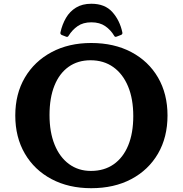

<svg xmlns="http://www.w3.org/2000/svg" viewBox="-20 -991 975 1024"><path d="M467.2 -971Q539.6 -971 579.2 -926.7Q618.9 -882.3 632.5 -818.4Q634.5 -808.4 625.9 -804.9L602.4 -795.8Q593 -791.8 588.8 -800.3Q571 -830.8 541.5 -851.4Q511.9 -872 467.4 -872Q422.9 -872 393.7 -851.4Q364.6 -830.8 345.8 -800.2Q341.2 -791.8 332.7 -795.3L309.3 -804.4Q300.3 -808.9 302.3 -818Q311.9 -861.2 332 -895.6Q352 -930 385.5 -950.5Q419 -971 467.2 -971ZM466.3 12.7Q346.1 12.7 254.7 -35.9Q163.3 -84.5 112.4 -171.9Q61.5 -259.3 61.5 -374.9Q61.5 -490.4 112.6 -577.2Q163.7 -664 255 -712.8Q346.4 -761.7 466.3 -761.7Q588.4 -761.7 680.1 -713.3Q771.9 -664.8 822.7 -577.6Q873.4 -490.3 873.4 -375.1Q873.4 -258.8 822.6 -171.5Q771.7 -84.2 680.3 -35.8Q588.9 12.7 466.3 12.7ZM465 -79.4Q535.5 -79.4 586 -114.6Q636.6 -149.8 663.7 -215.3Q690.8 -280.9 690.8 -371.6Q690.8 -463.4 663.1 -530Q635.4 -596.7 584.4 -633.1Q533.4 -669.6 462.9 -669.6Q395 -669.6 345.8 -634.6Q296.6 -599.6 270.4 -534.4Q244.1 -469.2 244.1 -377.3Q244.1 -286.3 271.2 -219.5Q298.2 -152.8 348 -116.1Q397.9 -79.4 465 -79.4Z"/></svg>

Font: Hahmlet
Style: Regular
Weight: 400
Designer: Minjoo Ham & Mark Frömberg
Foundry: hypertype
Version: Version 1.002